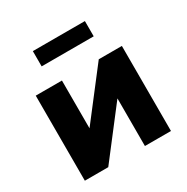

<svg xmlns="http://www.w3.org/2000/svg" viewBox="-171 -906 1027 1054"><g transform="rotate(-30 342.0 -379.5)"><path d="M68.4 -539.1H234.4V-236.3L467.8 -539.1H614.3V0H449.2V-301.8L216.8 0H68.4ZM176.8 -758.8H506.8V-662.1H176.8Z"/></g></svg>

Font: Min Sans Black
Style: Regular
Weight: 900
Designer: Jinseong-Kim, NotoSansCJK, Nunito
Foundry: Jinseong-Kim
Version: Version 1.000